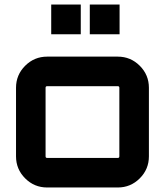

<svg xmlns="http://www.w3.org/2000/svg" viewBox="-20 -831 732 851"><path d="M189 -580H502Q559 -580 599.5 -539.5Q640 -499 640 -442V-138Q640 -81 599.5 -40.5Q559 0 502 0H189Q132 0 91.5 -40.5Q51 -81 51 -138V-442Q51 -499 91.5 -539.5Q132 -580 189 -580ZM502 -449H189Q182 -449 182 -442V-138Q182 -131 189 -131H502Q509 -131 509 -138V-442Q509 -449 502 -449ZM510 -811V-679H378V-811ZM338 -811V-679H207V-811Z"/></svg>

Font: Orbitron
Style: Bold
Weight: 700
Designer: Matt McInerney
Foundry: Matt McInerney
Version: Version 001.001